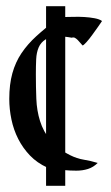

<svg xmlns="http://www.w3.org/2000/svg" viewBox="-20 -552 360 621"><path d="M190 -497Q201 -497 218 -497.5Q235 -498 252.5 -497Q270 -496 286 -493Q302 -490 310 -484Q307 -479 298 -466.5Q289 -454 279 -440Q269 -426 259.5 -415.5Q250 -405 247 -405Q244 -408 240 -413Q236 -418 231.5 -422.5Q227 -427 222.5 -429.5Q218 -432 212 -430Q202 -432 192 -433Q182 -434 172 -434Q143 -434 127.5 -424.5Q112 -415 105 -398.5Q98 -382 97 -360Q96 -338 96 -312Q96 -271 97.5 -232.5Q99 -194 109.5 -160.5Q120 -127 142.5 -99Q165 -71 207 -50Q229 -39 251 -35.5Q273 -32 296 -25Q282 -11 264.5 -5.5Q247 0 227 0Q220 0 206.5 -0.5Q193 -1 178.5 -2.5Q164 -4 151.5 -5.5Q139 -7 133 -10Q100 -25 77 -49Q54 -73 39 -102.5Q24 -132 17 -165.5Q10 -199 10 -232Q10 -279 20 -315Q30 -351 49.5 -380Q69 -409 97.5 -435Q126 -461 163 -489Q174 -497 190 -497ZM129 -532H191V49H129Z"/></svg>

Font: Augsburger Schrift CAT
Style: Regular
Weight: 400
Designer: Peter Wiegel nach Roos&Junge Offenbach
Foundry: CAT-Fonts, Peter Wiegel
Version: Version 1.000